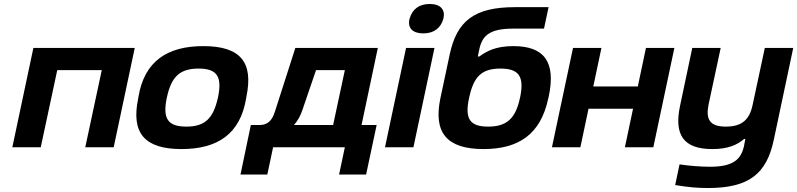

<svg xmlns="http://www.w3.org/2000/svg" viewBox="-20 -741 4011 966"><path d="M42 0H185L268 -388H492L409 0H552L658 -500H148Z M677 -256 675 -244C639 -71 708 9 893 9C1075 9 1188 -67 1218 -244L1220 -256C1255 -426 1192 -509 1003 -509C822 -509 707 -433 677 -256ZM819 -248 820 -252C842 -354 884 -396 979 -396C1070 -396 1099 -358 1077 -252L1076 -248C1053 -146 1012 -104 918 -104C826 -104 797 -142 819 -248Z M1285 -112H1242L1190 137H1325L1354 0H1715L1686 137H1822L1875 -112H1799L1881 -500H1466L1363 -179C1347 -127 1320 -112 1285 -112ZM1459 -112C1478 -133 1492 -159 1502 -189L1570 -388H1715L1656 -112Z M2023 -500 1917 0H2060L2166 -500ZM2040 -645C2030 -599 2057 -573 2110 -573C2165 -573 2198 -602 2210 -645L2211 -648C2221 -691 2198 -721 2142 -721C2086 -721 2054 -692 2041 -648Z M2738 -244 2741 -256C2777 -428 2720 -509 2563 -509C2473 -509 2428 -483 2392 -457H2384L2392 -495C2407 -564 2447 -597 2562 -597H2717L2740 -705H2571C2364 -705 2279 -634 2243 -469L2196 -248C2159 -73 2228 9 2413 9C2590 9 2700 -66 2738 -244ZM2340 -248 2341 -252C2363 -354 2402 -396 2498 -396C2589 -396 2619 -358 2597 -252L2596 -248C2574 -145 2530 -104 2436 -104C2345 -104 2317 -142 2340 -248Z M2757 0H2900L2941 -194H3165L3124 0H3267L3373 -500H3230L3189 -306H2965L3006 -500H2863L2810 -250L2798 -194Z M3873 -37 3971 -500H3828L3767 -215C3752 -141 3715 -104 3632 -104C3551 -104 3530 -140 3545 -215L3606 -500H3463L3402 -211C3370 -63 3418 9 3564 9C3641 9 3688 -11 3724 -42H3730L3723 -5C3708 61 3669 98 3552 98C3506 98 3444 93 3399 86L3377 190C3442 201 3490 205 3542 205C3749 205 3837 133 3873 -37Z"/></svg>

Font: LT Wave Bold
Style: Italic
Weight: 700
Designer: Daniel Lyons
Version: Version 2.5 (Glyphs App)